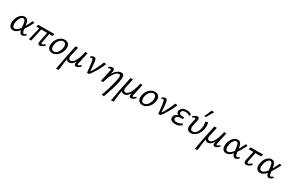

<svg xmlns="http://www.w3.org/2000/svg" viewBox="236 -2685 7421 4921"><g transform="rotate(30 3946.0 -224.5)"><path d="M173 6Q132 6 105 -12Q78 -30 64 -62Q50 -94 49 -118Q48 -142 48 -147Q48 -185 58 -227Q68 -276 89.5 -317Q111 -358 139 -387Q167 -416 201 -432.5Q235 -449 270 -449Q309 -449 332.5 -431Q356 -413 370 -383.5Q384 -354 392 -316Q397 -286 402 -255Q414 -276 426 -299Q465 -372 503 -452L560 -432Q513 -345 468 -265Q440 -215 411 -172Q412 -170 412 -168Q416 -134 422.5 -108Q429 -82 439.5 -67Q450 -52 467 -52Q481 -52 496.5 -62Q512 -72 528 -87L549 -59Q529 -34 499 -14.5Q469 5 438 5Q410 5 392 -14.5Q374 -34 363 -65Q358 -80 354 -97Q319 -56 281 -29Q231 6 173 6ZM271 -84Q308 -114 344 -164Q341 -189 338 -213Q334 -254 328.5 -287.5Q323 -321 314 -344.5Q305 -368 291 -381Q277 -394 256 -394Q236 -394 216.5 -381Q197 -368 180.5 -345Q164 -322 151.5 -290.5Q139 -259 133 -222Q125 -184 124.5 -167.5Q124 -151 124 -149Q124 -120 132 -98Q140 -76 156 -64Q172 -52 196 -52Q233 -52 271 -84Z M1129 -373 1031 -374 981 -109Q979 -100 978.5 -94.5Q978 -89 978 -87Q978 -80 980 -73Q982 -66 987 -61Q992 -56 1001 -56Q1014 -56 1033 -68.5Q1052 -81 1077 -105L1102 -75Q1084 -56 1066 -41.5Q1048 -27 1030.5 -16.5Q1013 -6 996.5 -0.5Q980 5 963 5Q948 5 936 -0.5Q924 -6 917 -19Q910 -32 909.5 -43Q909 -54 909 -56Q909 -76 916 -104L970 -374L796 -375L715 0H647L737 -376H649L668 -439L1149 -442Z M1338 10Q1296 10 1265.5 -6.5Q1235 -23 1217 -52Q1199 -81 1196 -106.5Q1193 -132 1193 -145Q1193 -173 1200 -204Q1210 -257 1234 -301.5Q1258 -346 1292.5 -379.5Q1327 -413 1369 -431.5Q1411 -450 1457 -450Q1498 -450 1529 -434.5Q1560 -419 1578 -391Q1596 -363 1599.5 -337Q1603 -311 1603 -297Q1603 -269 1596 -238Q1586 -188 1561.5 -142.5Q1537 -97 1503.5 -63.5Q1470 -30 1428 -10Q1386 10 1338 10ZM1357 -46Q1387 -46 1413.5 -61.5Q1440 -77 1460.5 -102.5Q1481 -128 1496.5 -162.5Q1512 -197 1520 -234Q1525 -261 1525 -285Q1525 -292 1524 -310Q1523 -328 1513.5 -349.5Q1504 -371 1485.5 -383.5Q1467 -396 1440 -396Q1413 -396 1386.5 -382.5Q1360 -369 1338 -345Q1316 -321 1300 -286.5Q1284 -252 1276 -210Q1270 -180 1270 -155Q1270 -118 1287 -82Q1304 -46 1357 -46Z M2036 5Q2021 5 2011 0Q2001 -5 1994.5 -16Q1988 -27 1987 -36.5Q1986 -46 1986 -50Q1986 -63 1990 -79L2001 -129Q1993 -113 1984 -99Q1949 -45 1910 -20Q1871 5 1831 5Q1818 5 1802.5 1Q1787 -3 1773.5 -13Q1760 -23 1755.5 -32.5Q1751 -42 1750 -44Q1736 25 1736 25Q1736 25 1736 25Q1736 25 1736 25Q1735 33 1724 111Q1710 205 1702 297L1626 307Q1657 120 1694.5 -67Q1732 -254 1774 -441H1847L1786 -168Q1782 -151 1782 -134Q1782 -130 1782.5 -118.5Q1783 -107 1790.5 -91.5Q1798 -76 1812.5 -66Q1827 -56 1849 -56Q1877 -56 1906 -78.5Q1935 -101 1963 -147.5Q1991 -194 2016.5 -266.5Q2042 -339 2063 -441H2129L2055 -99Q2052 -84 2052 -75Q2052 -70 2053.5 -63Q2055 -56 2071 -56Q2086 -56 2103.5 -68Q2121 -80 2143 -102L2168 -71Q2132 -34 2099 -14.5Q2066 5 2036 5Z M2367 0Q2363 -41 2358.5 -86Q2354 -131 2348.5 -174Q2343 -217 2337.5 -256Q2332 -295 2327 -324Q2320 -363 2313 -376.5Q2306 -390 2286 -390Q2275 -390 2264 -385.5Q2253 -381 2243 -374L2226 -401Q2249 -422 2274 -434.5Q2299 -447 2323 -447Q2343 -447 2356 -439Q2369 -431 2376.5 -416Q2384 -401 2388.5 -380Q2393 -359 2397 -333Q2401 -294 2405 -255Q2409 -216 2412 -176.5Q2415 -137 2416 -110.5Q2417 -84 2418 -70Q2466 -141 2468 -141Q2468 -141 2468 -141Q2468 -141 2467 -139.5Q2466 -138 2466 -138Q2466 -138 2466 -138Q2467 -138 2519.5 -237.5Q2572 -337 2611 -445L2683 -439Q2637 -325 2575 -216Q2513 -107 2432 0Z M2779 0 2854 -347Q2855 -353 2855.5 -358Q2856 -363 2856 -365Q2856 -370 2854.5 -376Q2853 -382 2847.5 -386.5Q2842 -391 2830 -391Q2817 -391 2803 -385Q2789 -379 2777 -370L2760 -398Q2784 -421 2812.5 -434Q2841 -447 2868 -447Q2889 -447 2901.5 -438.5Q2914 -430 2920 -417Q2926 -404 2926 -387Q2926 -370 2922 -352L2906 -279Q2923 -307 2941 -330Q2986 -387 3033.5 -417Q3081 -447 3127 -447Q3163 -447 3183.5 -433Q3204 -419 3210 -395Q3216 -371 3216 -347Q3216 -330 3212.5 -296.5Q3209 -263 3194 -196Q3181 -137 3165.5 -78.5Q3150 -20 3131.5 41.5Q3113 103 3090 168.5Q3067 234 3041 307L2972 294Q2999 228 3019 170Q3039 112 3055.5 56Q3072 0 3086.5 -58.5Q3101 -117 3118 -183Q3131 -241 3135 -271Q3139 -301 3139 -319Q3139 -331 3136.5 -348Q3134 -365 3124 -375Q3114 -385 3095 -385Q3061 -385 3024 -354Q2987 -323 2952.5 -270Q2918 -217 2890 -147Q2866 -86 2851 -20L2847 0Z M3662 5Q3647 5 3637 0Q3627 -5 3620.5 -16Q3614 -27 3613 -36.5Q3612 -46 3612 -50Q3612 -63 3616 -79L3627 -129Q3619 -113 3610 -99Q3575 -45 3536 -20Q3497 5 3457 5Q3444 5 3428.5 1Q3413 -3 3399.5 -13Q3386 -23 3381.5 -32.5Q3377 -42 3376 -44Q3362 25 3362 25Q3362 25 3362 25Q3362 25 3362 25Q3361 33 3350 111Q3336 205 3328 297L3252 307Q3283 120 3320.5 -67Q3358 -254 3400 -441H3473L3412 -168Q3408 -151 3408 -134Q3408 -130 3408.5 -118.5Q3409 -107 3416.5 -91.5Q3424 -76 3438.5 -66Q3453 -56 3475 -56Q3503 -56 3532 -78.5Q3561 -101 3589 -147.5Q3617 -194 3642.5 -266.5Q3668 -339 3689 -441H3755L3681 -99Q3678 -84 3678 -75Q3678 -70 3679.5 -63Q3681 -56 3697 -56Q3712 -56 3729.5 -68Q3747 -80 3769 -102L3794 -71Q3758 -34 3725 -14.5Q3692 5 3662 5Z M4005 10Q3963 10 3932.5 -6.5Q3902 -23 3884 -52Q3866 -81 3863 -106.5Q3860 -132 3860 -145Q3860 -173 3867 -204Q3877 -257 3901 -301.5Q3925 -346 3959.5 -379.5Q3994 -413 4036 -431.5Q4078 -450 4124 -450Q4165 -450 4196 -434.5Q4227 -419 4245 -391Q4263 -363 4266.5 -337Q4270 -311 4270 -297Q4270 -269 4263 -238Q4253 -188 4228.5 -142.5Q4204 -97 4170.5 -63.5Q4137 -30 4095 -10Q4053 10 4005 10ZM4024 -46Q4054 -46 4080.5 -61.5Q4107 -77 4127.5 -102.5Q4148 -128 4163.5 -162.5Q4179 -197 4187 -234Q4192 -261 4192 -285Q4192 -292 4191 -310Q4190 -328 4180.5 -349.5Q4171 -371 4152.5 -383.5Q4134 -396 4107 -396Q4080 -396 4053.5 -382.5Q4027 -369 4005 -345Q3983 -321 3967 -286.5Q3951 -252 3943 -210Q3937 -180 3937 -155Q3937 -118 3954 -82Q3971 -46 4024 -46Z M4475 0Q4471 -41 4466.5 -86Q4462 -131 4456.5 -174Q4451 -217 4445.5 -256Q4440 -295 4435 -324Q4428 -363 4421 -376.5Q4414 -390 4394 -390Q4383 -390 4372 -385.5Q4361 -381 4351 -374L4334 -401Q4357 -422 4382 -434.5Q4407 -447 4431 -447Q4451 -447 4464 -439Q4477 -431 4484.5 -416Q4492 -401 4496.5 -380Q4501 -359 4505 -333Q4509 -294 4513 -255Q4517 -216 4520 -176.5Q4523 -137 4524 -110.5Q4525 -84 4526 -70Q4574 -141 4576 -141Q4576 -141 4576 -141Q4576 -141 4575 -139.5Q4574 -138 4574 -138Q4574 -138 4574 -138Q4575 -138 4627.5 -237.5Q4680 -337 4719 -445L4791 -439Q4745 -325 4683 -216Q4621 -107 4540 0Z M4976 10Q4938 10 4907 1Q4876 -8 4855 -26Q4834 -44 4827.5 -63.5Q4821 -83 4821 -97Q4821 -112 4826 -129Q4832 -157 4850.5 -177.5Q4869 -198 4896 -211Q4914 -220 4936 -226Q4924 -233 4914 -241Q4893 -258 4886.5 -277Q4880 -296 4880 -310Q4880 -324 4885 -340Q4892 -365 4907 -385.5Q4922 -406 4945 -420.5Q4968 -435 4999 -442.5Q5030 -450 5067 -450Q5115 -450 5151.5 -437Q5188 -424 5214 -398L5180 -351Q5162 -370 5131.5 -382Q5101 -394 5059 -394Q5012 -394 4983.5 -378Q4955 -362 4947 -333Q4945 -324 4945 -317Q4945 -307 4949.5 -296Q4954 -285 4968 -275.5Q4982 -266 5002.5 -261Q5023 -256 5048 -256H5098L5088 -201H5039Q4975 -201 4939.5 -181Q4904 -161 4897 -131Q4895 -122 4895 -114Q4895 -89 4917 -69.5Q4939 -50 4988 -50Q5037 -50 5074.5 -65.5Q5112 -81 5141 -105L5162 -59Q5125 -28 5081.5 -9Q5038 10 4976 10Z M5437 10Q5369 10 5341.5 -28Q5314 -66 5314 -112Q5314 -135 5319 -161L5356 -337Q5358 -346 5358.5 -352Q5359 -358 5359 -361Q5359 -366 5358 -371Q5357 -376 5352.5 -380Q5348 -384 5338 -384Q5326 -384 5310 -377Q5294 -370 5275 -354L5255 -384Q5288 -414 5323.5 -430.5Q5359 -447 5388 -447Q5406 -447 5416.5 -440Q5427 -433 5431.5 -422Q5436 -411 5436 -398Q5436 -396 5435.5 -387.5Q5435 -379 5432 -362L5393 -180Q5389 -156 5389 -136Q5389 -103 5405 -76Q5421 -49 5466 -49Q5496 -49 5521 -63.5Q5546 -78 5566.5 -103.5Q5587 -129 5601 -165.5Q5615 -202 5625 -245Q5633 -283 5633 -320Q5633 -332 5631 -362.5Q5629 -393 5615 -434L5692 -449Q5703 -408 5705 -379.5Q5707 -351 5707 -339Q5707 -303 5699 -263Q5687 -207 5663.5 -157.5Q5640 -108 5606.5 -71Q5573 -34 5530 -12Q5487 10 5437 10ZM5524 -541 5619 -756H5696L5574 -541Z M6144 5Q6129 5 6119 0Q6109 -5 6102.5 -16Q6096 -27 6095 -36.5Q6094 -46 6094 -50Q6094 -63 6098 -79L6109 -129Q6101 -113 6092 -99Q6057 -45 6018 -20Q5979 5 5939 5Q5926 5 5910.5 1Q5895 -3 5881.5 -13Q5868 -23 5863.5 -32.5Q5859 -42 5858 -44Q5844 25 5844 25Q5844 25 5844 25Q5844 25 5844 25Q5843 33 5832 111Q5818 205 5810 297L5734 307Q5765 120 5802.5 -67Q5840 -254 5882 -441H5955L5894 -168Q5890 -151 5890 -134Q5890 -130 5890.5 -118.5Q5891 -107 5898.5 -91.5Q5906 -76 5920.5 -66Q5935 -56 5957 -56Q5985 -56 6014 -78.5Q6043 -101 6071 -147.5Q6099 -194 6124.5 -266.5Q6150 -339 6171 -441H6237L6163 -99Q6160 -84 6160 -75Q6160 -70 6161.5 -63Q6163 -56 6179 -56Q6194 -56 6211.5 -68Q6229 -80 6251 -102L6276 -71Q6240 -34 6207 -14.5Q6174 5 6144 5Z M6479 6Q6438 6 6411 -12Q6384 -30 6370 -62Q6356 -94 6355 -118Q6354 -142 6354 -147Q6354 -185 6364 -227Q6374 -276 6395.5 -317Q6417 -358 6445 -387Q6473 -416 6507 -432.5Q6541 -449 6576 -449Q6615 -449 6638.5 -431Q6662 -413 6676 -383.5Q6690 -354 6698 -316Q6703 -286 6708 -255Q6720 -276 6732 -299Q6771 -372 6809 -452L6866 -432Q6819 -345 6774 -265Q6746 -215 6717 -172Q6718 -170 6718 -168Q6722 -134 6728.5 -108Q6735 -82 6745.5 -67Q6756 -52 6773 -52Q6787 -52 6802.5 -62Q6818 -72 6834 -87L6855 -59Q6835 -34 6805 -14.5Q6775 5 6744 5Q6716 5 6698 -14.5Q6680 -34 6669 -65Q6664 -80 6660 -97Q6625 -56 6587 -29Q6537 6 6479 6ZM6577 -84Q6614 -114 6650 -164Q6647 -189 6644 -213Q6640 -254 6634.5 -287.5Q6629 -321 6620 -344.5Q6611 -368 6597 -381Q6583 -394 6562 -394Q6542 -394 6522.5 -381Q6503 -368 6486.5 -345Q6470 -322 6457.5 -290.5Q6445 -259 6439 -222Q6431 -184 6430.5 -167.5Q6430 -151 6430 -149Q6430 -120 6438 -98Q6446 -76 6462 -64Q6478 -52 6502 -52Q6539 -52 6577 -84Z M7135 -374 7082 -130Q7079 -115 7078 -104.5Q7077 -94 7077 -88Q7077 -80 7078.5 -71.5Q7080 -63 7086 -57Q7092 -51 7104 -51Q7124 -51 7148 -67Q7172 -83 7198 -108L7225 -75Q7190 -38 7154.5 -16.5Q7119 5 7080 5Q7048 5 7032 -8Q7016 -21 7011.5 -37.5Q7007 -54 7007 -68Q7007 -76 7009 -91.5Q7011 -107 7015 -125L7073 -375L6933 -376L6952 -439L7324 -442L7304 -373Z M7482 6Q7441 6 7414 -12Q7387 -30 7373 -62Q7359 -94 7358 -118Q7357 -142 7357 -147Q7357 -185 7367 -227Q7377 -276 7398.5 -317Q7420 -358 7448 -387Q7476 -416 7510 -432.5Q7544 -449 7579 -449Q7618 -449 7641.5 -431Q7665 -413 7679 -383.5Q7693 -354 7701 -316Q7706 -286 7711 -255Q7723 -276 7735 -299Q7774 -372 7812 -452L7869 -432Q7822 -345 7777 -265Q7749 -215 7720 -172Q7721 -170 7721 -168Q7725 -134 7731.5 -108Q7738 -82 7748.5 -67Q7759 -52 7776 -52Q7790 -52 7805.5 -62Q7821 -72 7837 -87L7858 -59Q7838 -34 7808 -14.5Q7778 5 7747 5Q7719 5 7701 -14.5Q7683 -34 7672 -65Q7667 -80 7663 -97Q7628 -56 7590 -29Q7540 6 7482 6ZM7580 -84Q7617 -114 7653 -164Q7650 -189 7647 -213Q7643 -254 7637.5 -287.5Q7632 -321 7623 -344.5Q7614 -368 7600 -381Q7586 -394 7565 -394Q7545 -394 7525.5 -381Q7506 -368 7489.5 -345Q7473 -322 7460.5 -290.5Q7448 -259 7442 -222Q7434 -184 7433.5 -167.5Q7433 -151 7433 -149Q7433 -120 7441 -98Q7449 -76 7465 -64Q7481 -52 7505 -52Q7542 -52 7580 -84Z"/></g></svg>

Font: Isabella Sans
Style: Italic
Weight: 400
Italic angle: -12°
Designer: Christian Thalmann (Catharsis Fonts), Cristiano Sobral
Foundry: The Isabella Sans Project Authors
Version: Version 2.026; ttfautohint (v1.8.4.7-5d5b-dirty)